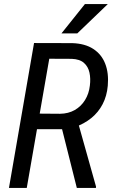

<svg xmlns="http://www.w3.org/2000/svg" viewBox="-20 -922 555 942"><path d="M147 -710.9 334 -710.4Q397 -708.5 437.7 -681.9Q478.5 -655.3 496.3 -609.1Q514.2 -563 508.8 -501.5Q504.4 -451.2 483.6 -411.1Q462.9 -371.1 428 -342.8Q393.1 -314.5 346.2 -297.9L320.8 -288.1H143.1L155.3 -364.7L274.4 -363.8Q315.4 -364.3 346.7 -382.1Q377.9 -399.9 397.2 -431.2Q416.5 -462.4 420.9 -502Q425.3 -536.6 418.9 -565.9Q412.6 -595.2 391.8 -613.5Q371.1 -631.8 332 -633.3L221.7 -633.8L111.3 0H23.9ZM356.9 0 275.9 -322.3 362.3 -322.8 451.2 -6.3 450.7 0ZM281.7 -758.3 396.5 -901.9H508.8L359.4 -758.3Z"/></svg>

Font: Roboto Condensed
Style: Italic
Weight: 400
Italic angle: -12°
Designer: Christian Robertson
Foundry: Google
Version: Version 3.0